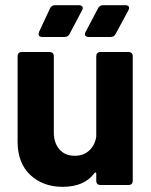

<svg xmlns="http://www.w3.org/2000/svg" viewBox="-20 -715 585 742"><path d="M369 -514H476Q493 -514 493 -497V-17Q493 0 476 0H369Q352 0 352 -17V-44Q352 -48 349.5 -48.5Q347 -49 345 -46Q306 7 222 7Q146 7 97 -39Q48 -85 48 -168V-497Q48 -514 65 -514H171Q188 -514 188 -497V-203Q188 -163 209.5 -138Q231 -113 269 -113Q303 -113 325 -133.5Q347 -154 352 -187V-497Q352 -514 369 -514ZM129 -584 131 -592 173 -682Q179 -695 193 -695H285Q292 -695 296 -692Q300 -689 300 -684Q300 -680 297 -675L249 -584Q243 -572 229 -572H144Q129 -572 129 -584ZM308 -583Q308 -588 311 -592L359 -683Q365 -695 379 -695H464Q479 -695 479 -684Q479 -680 476 -675L427 -584Q421 -572 407 -572H323Q316 -572 312 -575Q308 -578 308 -583Z"/></svg>

Font: Barlow
Style: Bold
Weight: 700
Designer: Jeremy Tribby
Foundry: Jeremy Tribby
Version: Version 1.101 August 23, 2024